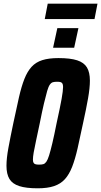

<svg xmlns="http://www.w3.org/2000/svg" viewBox="-20 -1010 547 1038"><path d="M184 8Q121 8 84 -4Q47 -16 31 -42.5Q15 -69 15 -114Q15 -154 25.5 -211Q36 -268 52 -344Q69 -425 82.5 -484Q96 -543 112 -583.5Q128 -624 151 -649Q174 -674 209 -685Q244 -696 296 -696Q360 -696 397 -684Q434 -672 450 -645.5Q466 -619 466 -574Q466 -535 456 -478Q446 -421 429 -344Q413 -267 399.5 -208Q386 -149 370 -108Q354 -67 331 -41.5Q308 -16 272.5 -4Q237 8 184 8ZM192 -120Q205 -120 214 -122.5Q223 -125 230.5 -135.5Q238 -146 245.5 -170Q253 -194 263 -236Q273 -278 286 -344Q305 -430 313 -475Q321 -520 321 -540Q321 -553 317 -559Q313 -565 306 -566.5Q299 -568 288 -568Q275 -568 266 -565.5Q257 -563 249.5 -552.5Q242 -542 235 -518Q228 -494 218 -452Q208 -410 195 -344Q183 -286 174.5 -247.5Q166 -209 162 -185Q158 -161 158 -147Q158 -135 162 -129Q166 -123 174 -121.5Q182 -120 192 -120ZM267 -752 290 -858H404L381 -752ZM222 -907 238 -990H507L491 -907Z"/></svg>

Font: Saira Condensed ExtraBold
Style: Italic
Weight: 800
Width: 3
Italic angle: -12°
Designer: Hector Gatti with collaboration of the Omnibus-Type team
Foundry: Omnibus-Type
Version: Version 1.101